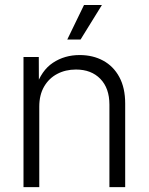

<svg xmlns="http://www.w3.org/2000/svg" viewBox="-20 -770 612 790"><path d="M141.6 -331.1V0H76.7V-535.6H139.6L140.1 -410.2H127.4Q149.9 -480 197.8 -511.7Q245.6 -543.5 307.6 -543.5Q362.3 -543.5 404.5 -520.5Q446.8 -497.6 470.9 -453.1Q495.1 -408.7 495.1 -343.8V0H430.2V-339.4Q430.2 -407.2 392.8 -445.6Q355.5 -483.9 292.5 -483.9Q249.5 -483.9 215.3 -465.8Q181.2 -447.8 161.4 -413.6Q141.6 -379.4 141.6 -331.1ZM256.8 -607.4 325.7 -749.5H399.4L311.5 -607.4Z"/></svg>

Font: Inter 20pt Light
Style: Regular
Weight: 300
Version: Version 4.001;git-66647c0bb